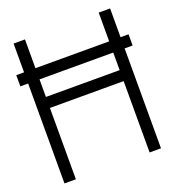

<svg xmlns="http://www.w3.org/2000/svg" viewBox="-128 -801 823 903"><g transform="rotate(-20 283.0 -350.0)"><path d="M2 -500H564V-556H2ZM467 -412H98V-700H41V0H98V-357H467V0H524V-700H467Z"/></g></svg>

Font: AdventPro_ExpandedRegular
Style: ExpandedRegular
Weight: 400
Width: 7
Designer: VivaRado, Andreas Kalpakidis
Foundry: VivaRado, Andreas Kalpakidis
Version: Version 3.000